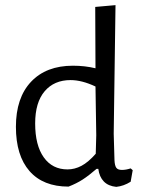

<svg xmlns="http://www.w3.org/2000/svg" viewBox="-20 -722 558 748"><path d="M423 -201 426 -98Q427 -77 433 -68.5Q439 -60 455 -60Q471 -60 489 -66L497 -59L489 -14Q462 3 433 6Q402 3 384.5 -15Q367 -33 363 -64H356Q326 -38 302 -22.5Q278 -7 247 5Q148 5 95 -55.5Q42 -116 42 -228Q42 -341 101 -403.5Q160 -466 264 -466Q311 -466 352 -456L351 -695L430 -702ZM117 -241Q117 -156 150.5 -109Q184 -62 243 -62Q271 -62 297.5 -76Q324 -90 353 -123L355 -195L352 -385Q299 -410 255 -410Q191 -410 154 -366.5Q117 -323 117 -241Z"/></svg>

Font: Alegreya Sans
Style: Regular
Weight: 400
Designer: Juan Pablo del Peral
Foundry: Huerta Tipografica
Version: Version 2.008; ttfautohint (v1.6)